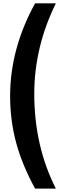

<svg xmlns="http://www.w3.org/2000/svg" viewBox="-20 -927 361 1138"><path d="M311 190.9H188Q110.4 48.8 75.2 -83Q40 -214.8 40 -357.9Q40 -638.2 188 -907.2H311Q183.1 -647 183.1 -371.1Q183.1 -61.5 311 190.9Z"/></svg>

Font: Sinkin Sans 600 SemiBold
Style: Regular
Weight: 600
Designer: Keith Bates
Foundry: K-Type
Version: Sinkin Sans (version 1.0)  by Keith Bates   •   © 2014   www